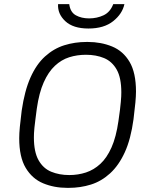

<svg xmlns="http://www.w3.org/2000/svg" viewBox="-20 -899 731 929"><path d="M306 10Q242 10 189 -12Q136 -34 104.5 -86.5Q73 -139 73 -230Q73 -253 76 -285Q79 -317 85 -364Q99 -460 127.5 -524Q156 -588 198 -626Q240 -664 291 -680Q342 -696 399 -696H405Q469 -696 522.5 -674Q576 -652 607 -599.5Q638 -547 638 -456Q638 -434 635 -402Q632 -370 626 -322Q613 -226 584 -162.5Q555 -99 513 -60.5Q471 -22 420 -6Q369 10 312 10ZM315 -52Q358 -52 396 -64.5Q434 -77 465.5 -106Q497 -135 519.5 -185.5Q542 -236 553 -313Q558 -345 560.5 -367.5Q563 -390 564.5 -405.5Q566 -421 566.5 -432Q567 -443 567 -452Q567 -523 544.5 -562.5Q522 -602 483.5 -618Q445 -634 396 -634Q353 -634 315 -622Q277 -610 245.5 -580.5Q214 -551 191.5 -500.5Q169 -450 158 -373Q154 -341 151 -318.5Q148 -296 146.5 -280.5Q145 -265 144.5 -254Q144 -243 144 -234Q144 -164 166.5 -124Q189 -84 228 -68Q267 -52 315 -52ZM408 -761Q334 -761 296 -796.5Q258 -832 261 -879H315Q320 -840 347 -825Q374 -810 411 -810Q449 -810 481 -825Q513 -840 528 -879H582Q572 -832 527.5 -796.5Q483 -761 408 -761Z"/></svg>

Font: Chivo ExtraLight
Style: Italic
Weight: 250
Italic angle: -8.05°
Designer: Hector Gatti
Foundry: Omnibus-Type
Version: Version 2.002